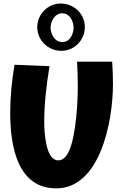

<svg xmlns="http://www.w3.org/2000/svg" viewBox="-20 -1020 663 1064"><path d="M260.3 -867.2C260.3 -896 279.3 -946.3 325.2 -946.3C371.6 -946.3 387.7 -894 387.7 -867.2C387.7 -840.3 373.5 -787.1 325.2 -787.1C277.8 -787.1 260.3 -838.4 260.3 -867.2ZM36.6 -394C36.6 -200.2 81.1 23.9 292 23.9C532.2 23.9 606 -339.8 606 -554.7C606 -595.7 604.5 -637.2 601.6 -678.2H407.2C409.7 -631.8 411.1 -585.4 411.1 -539.1C411.1 -450.7 400.9 -280.8 368.2 -197.3C356.9 -166.5 337.4 -131.3 302.7 -131.3C231.4 -131.3 225.1 -294.4 225.1 -345.2C225.1 -448.7 237.8 -551.3 254.4 -653.3L60.5 -661.1C45.4 -573.2 36.6 -483.4 36.6 -394ZM186.5 -870.1C186.5 -795.9 247.1 -738.3 319.8 -738.3C391.1 -738.3 450.2 -796.9 450.2 -870.1C450.2 -943.8 388.7 -1000.5 316.9 -1000.5C246.6 -1000.5 186.5 -942.9 186.5 -870.1Z"/></svg>

Font: Luckiest Guy
Style: Regular
Weight: 400
Designer: Astigmatic (AOETI)
Foundry: Astigmatic (AOETI)
Version: Version 1.001